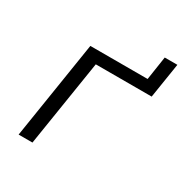

<svg xmlns="http://www.w3.org/2000/svg" viewBox="-146 -728 805 842"><g transform="rotate(30 256.5 -306.5)"><path d="M63 0 141 -494H431L449 -613H513L485 -436H202L133 0Z"/></g></svg>

Font: Nunito Sans 7pt Light
Style: Italic
Weight: 300
Italic angle: -9°
Designer: Vernon Adams
Foundry: Vernon Adams
Version: Version 3.101;gftools[0.9.27]